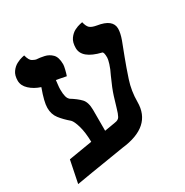

<svg xmlns="http://www.w3.org/2000/svg" viewBox="-140 -678 779 810"><g transform="rotate(-30 249.5 -273.0)"><path d="M276 -128Q293 -130 299.5 -141.5Q306 -153 313 -178Q318 -196 328 -228Q338 -260 360 -308Q373 -334 379 -354Q385 -374 385 -382Q385 -410 377 -411Q290 -432 290 -483Q290 -511 302 -527.5Q314 -544 329 -551.5Q344 -559 356 -561.5Q368 -564 368 -564Q373 -542 382.5 -533.5Q392 -525 415 -521Q486 -510 486 -465Q486 -444 475 -413.5Q464 -383 450 -348Q434 -306 418 -257.5Q402 -209 402 -156Q402 -37 250 -20Q215 -14 173 -7.5Q131 -1 89 6Q47 13 12 19L34 -89L149 -108Q148 -155 139 -186Q130 -217 120 -227Q94 -249 77 -271Q60 -293 60 -324Q60 -353 82 -413Q51 -423 30 -442.5Q9 -462 9 -486Q9 -512 20.5 -528Q32 -544 47.5 -552Q63 -560 74.5 -562.5Q86 -565 86 -565Q93 -538 104.5 -532Q116 -526 121 -525Q139 -524 159.5 -519.5Q180 -515 195 -500Q210 -485 210 -450Q210 -443 206 -426.5Q202 -410 198 -399Q180 -403 167.5 -405Q155 -407 150 -408Q149 -397 147.5 -386Q146 -375 146 -364Q146 -322 160 -312H159Q190 -293 206.5 -275.5Q223 -258 223 -220V-119Q237 -121 250 -123.5Q263 -126 276 -128Z"/></g></svg>

Font: Libertinus Serif SemiBold
Style: Regular
Weight: 600
Designer: Philipp H. Poll, Khaled Hosny
Foundry: Caleb Maclennan
Version: Version 7.051;RELEASE